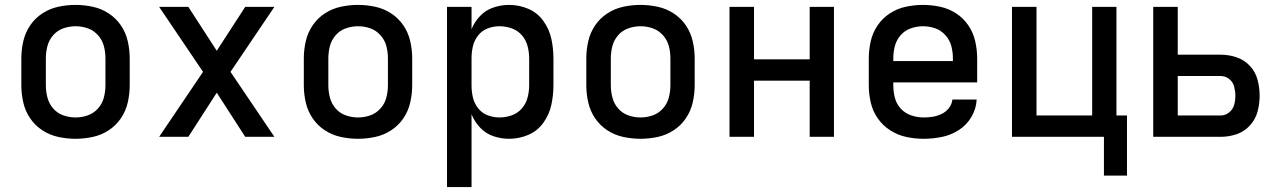

<svg xmlns="http://www.w3.org/2000/svg" viewBox="-20 -558 5224 783"><path d="M288 8Q323 8 358 0.5Q393 -7 423 -26.5Q453 -46 473 -75.5Q493 -105 501 -140Q509 -175 509 -210V-320Q509 -355 501 -390Q493 -425 473 -454.5Q453 -484 423 -503.5Q393 -523 358 -530.5Q323 -538 288 -538Q253 -538 218 -530.5Q183 -523 153 -503.5Q123 -484 103 -454.5Q83 -425 75 -390Q67 -355 67 -320V-210Q67 -175 75 -140Q83 -105 103 -75.5Q123 -46 153 -26.5Q183 -7 218 0.5Q253 8 288 8ZM288 -79Q263 -79 238.5 -87.5Q214 -96 197 -115.5Q180 -135 173.5 -160Q167 -185 167 -210V-320Q167 -346 173.5 -370.5Q180 -395 197 -414.5Q214 -434 238.5 -442.5Q263 -451 288 -451Q314 -451 338 -442.5Q362 -434 379.5 -414.5Q397 -395 403.5 -370.5Q410 -346 410 -320V-210Q410 -185 403.5 -160Q397 -135 379.5 -115.5Q362 -96 338 -87.5Q314 -79 288 -79Z M629 0H748L864 -180L980 0H1099L920 -265L1099 -530H980L864 -351L748 -530H629L808 -265Z M1440 8Q1475 8 1510 0.5Q1545 -7 1575 -26.5Q1605 -46 1625 -75.5Q1645 -105 1653 -140Q1661 -175 1661 -210V-320Q1661 -355 1653 -390Q1645 -425 1625 -454.5Q1605 -484 1575 -503.5Q1545 -523 1510 -530.5Q1475 -538 1440 -538Q1405 -538 1370 -530.5Q1335 -523 1305 -503.5Q1275 -484 1255 -454.5Q1235 -425 1227 -390Q1219 -355 1219 -320V-210Q1219 -175 1227 -140Q1235 -105 1255 -75.5Q1275 -46 1305 -26.5Q1335 -7 1370 0.5Q1405 8 1440 8ZM1440 -79Q1415 -79 1390.5 -87.5Q1366 -96 1349 -115.5Q1332 -135 1325.5 -160Q1319 -185 1319 -210V-320Q1319 -346 1325.5 -370.5Q1332 -395 1349 -414.5Q1366 -434 1390.5 -442.5Q1415 -451 1440 -451Q1466 -451 1490 -442.5Q1514 -434 1531.5 -414.5Q1549 -395 1555.5 -370.5Q1562 -346 1562 -320V-210Q1562 -185 1555.5 -160Q1549 -135 1531.5 -115.5Q1514 -96 1490 -87.5Q1466 -79 1440 -79Z M1803 205H1903V-92Q1915 -62 1938 -37.5Q1961 -13 1992.5 -2.5Q2024 8 2056 8Q2097 8 2134.5 -8Q2172 -24 2196 -57.5Q2220 -91 2228.5 -130.5Q2237 -170 2237 -210V-320Q2237 -360 2228.5 -399.5Q2220 -439 2196 -472.5Q2172 -506 2134.5 -522Q2097 -538 2056 -538Q2024 -538 1992.5 -527.5Q1961 -517 1938 -493Q1915 -469 1903 -439V-530H1803ZM2017 -79Q1992 -79 1968.5 -88Q1945 -97 1929.5 -117Q1914 -137 1908.5 -161Q1903 -185 1903 -210V-320Q1903 -345 1908.5 -369Q1914 -393 1929.5 -413Q1945 -433 1968.5 -442Q1992 -451 2017 -451Q2042 -451 2066.5 -442.5Q2091 -434 2108 -414.5Q2125 -395 2131.5 -370Q2138 -345 2138 -320V-210Q2138 -185 2131.5 -160Q2125 -135 2108 -115.5Q2091 -96 2066.5 -87.5Q2042 -79 2017 -79Z M2592 8Q2627 8 2662 0.5Q2697 -7 2727 -26.5Q2757 -46 2777 -75.5Q2797 -105 2805 -140Q2813 -175 2813 -210V-320Q2813 -355 2805 -390Q2797 -425 2777 -454.5Q2757 -484 2727 -503.5Q2697 -523 2662 -530.5Q2627 -538 2592 -538Q2557 -538 2522 -530.5Q2487 -523 2457 -503.5Q2427 -484 2407 -454.5Q2387 -425 2379 -390Q2371 -355 2371 -320V-210Q2371 -175 2379 -140Q2387 -105 2407 -75.5Q2427 -46 2457 -26.5Q2487 -7 2522 0.5Q2557 8 2592 8ZM2592 -79Q2567 -79 2542.5 -87.5Q2518 -96 2501 -115.5Q2484 -135 2477.5 -160Q2471 -185 2471 -210V-320Q2471 -346 2477.5 -370.5Q2484 -395 2501 -414.5Q2518 -434 2542.5 -442.5Q2567 -451 2592 -451Q2618 -451 2642 -442.5Q2666 -434 2683.5 -414.5Q2701 -395 2707.5 -370.5Q2714 -346 2714 -320V-210Q2714 -185 2707.5 -160Q2701 -135 2683.5 -115.5Q2666 -96 2642 -87.5Q2618 -79 2592 -79Z M2955 0H3055V-229H3282V0H3381V-530H3282V-316H3055V-530H2955Z M3746 8Q3784 8 3821 0.5Q3858 -7 3890 -27.5Q3922 -48 3941.5 -81Q3961 -114 3963 -152H3864Q3862 -133 3850 -117.5Q3838 -102 3820.5 -93.5Q3803 -85 3784.5 -82Q3766 -79 3747 -79Q3721 -79 3696 -87.5Q3671 -96 3653.5 -115Q3636 -134 3629.5 -159Q3623 -184 3623 -210V-222H3965V-320Q3965 -355 3957 -390Q3949 -425 3929 -454.5Q3909 -484 3879 -503.5Q3849 -523 3814 -530.5Q3779 -538 3744 -538Q3709 -538 3674 -530.5Q3639 -523 3609 -503.5Q3579 -484 3559 -454.5Q3539 -425 3531 -390Q3523 -355 3523 -320V-210Q3523 -175 3531 -140Q3539 -105 3559.5 -75.5Q3580 -46 3610.5 -26.5Q3641 -7 3676 0.5Q3711 8 3746 8ZM3623 -309V-320Q3623 -346 3629.5 -370.5Q3636 -395 3653 -414.5Q3670 -434 3694.5 -442.5Q3719 -451 3744 -451Q3770 -451 3794 -442.5Q3818 -434 3835.5 -414.5Q3853 -395 3859.5 -370.5Q3866 -346 3866 -320V-309Z M4482 158H4576V-87H4533V-530H4434V-87H4207V-530H4107V0H4482Z M4683 0H4958Q4991 0 5022.5 -10.5Q5054 -21 5077 -46Q5100 -71 5108.5 -103Q5117 -135 5117 -168Q5117 -200 5108.5 -232.5Q5100 -265 5077 -289.5Q5054 -314 5022.5 -324.5Q4991 -335 4958 -335H4783V-530H4683ZM4783 -87V-248H4958Q4977 -248 4992.5 -236Q5008 -224 5013 -205Q5018 -186 5018 -168Q5018 -149 5013 -130.5Q5008 -112 4992.5 -99.5Q4977 -87 4958 -87Z"/></svg>

Font: Iosevka Sparkle Medium
Style: Regular
Weight: 500
Designer: Belleve Invis
Foundry: Belleve Invis
Version: Version 4.5.0; ttfautohint (v1.8.3)